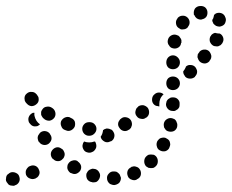

<svg xmlns="http://www.w3.org/2000/svg" viewBox="-42 -592 768 635"><path d="M21 10Q25 2 22 -7Q20 -16 11 -20Q3 -24 -6 -22Q-11 -20 -14 -17Q-18 -15 -20 -11Q-22 -7 -22 -2Q-23 2 -22 6Q-20 11 -17 14Q-15 18 -11 20Q-7 22 -2 22Q2 23 6 22L7 21Q16 19 21 10ZM318 -18Q311 -11 312 -2Q312 3 314 7Q316 11 319 14Q322 17 326 18Q331 20 335 20H336Q345 19 352 13Q358 6 358 -4Q357 -8 355 -12Q354 -16 350 -19Q347 -22 343 -24Q339 -25 334 -25H333Q324 -25 318 -18ZM263 -34Q259 -33 255 -31Q251 -29 248 -25Q246 -22 244 -18Q242 -9 246 0Q251 8 260 10H261Q265 12 269 11Q274 11 278 9Q282 6 284 3Q287 -1 288 -5Q291 -14 286 -22Q282 -30 273 -33H272Q268 -34 263 -34ZM380 -27Q377 -18 381 -9Q382 -5 386 -2Q389 1 393 2Q397 4 402 4Q406 4 410 2L411 1Q420 -3 423 -11Q426 -20 422 -29Q420 -33 417 -36Q414 -39 410 -40Q405 -42 401 -42Q396 -41 392 -40V-39Q383 -35 380 -27ZM82 -6Q85 -9 87 -13Q89 -17 89 -21Q89 -26 87 -30Q84 -39 76 -43Q67 -47 58 -43Q53 -42 50 -38Q47 -35 45 -31Q43 -27 43 -23Q43 -18 44 -14Q48 -5 56 -2Q65 2 73 -1H74Q78 -3 82 -6ZM215 -59Q207 -64 198 -61Q189 -59 184 -51Q181 -47 181 -43Q180 -39 181 -34Q182 -30 185 -26Q187 -23 191 -20H192Q196 -18 200 -17Q205 -16 209 -17Q213 -18 217 -21Q221 -24 223 -27Q228 -35 226 -44Q223 -53 215 -58ZM435 -58Q435 -49 441 -42Q445 -39 449 -37Q453 -36 457 -36Q462 -36 466 -37Q470 -39 473 -42L474 -43Q480 -49 480 -59Q480 -68 474 -75Q471 -78 467 -80Q462 -81 458 -81Q453 -81 449 -80Q445 -78 442 -75L441 -74Q435 -68 435 -58ZM157 -103Q153 -105 149 -105Q144 -105 140 -103Q136 -101 133 -98Q130 -95 128 -91Q126 -87 126 -82Q126 -78 128 -73Q130 -69 133 -66H134Q140 -59 150 -59Q159 -59 165 -66Q169 -69 170 -73Q172 -77 172 -82Q172 -86 170 -90Q168 -95 165 -98Q161 -101 157 -103ZM276 -104Q278 -112 274 -121Q273 -122 273 -123Q272 -123 271 -124Q271 -124 270 -124Q262 -121 254 -121H252Q244 -121 236 -124Q232 -119 231 -112Q230 -105 234 -98Q238 -90 247 -88Q256 -85 264 -90H265Q273 -95 276 -104ZM477 -107Q479 -98 488 -94Q496 -90 505 -92Q514 -95 518 -103V-104Q520 -108 521 -113Q521 -117 520 -121Q519 -126 516 -129Q513 -132 509 -134Q505 -137 500 -137Q496 -137 492 -136Q487 -135 484 -132Q481 -129 478 -125V-124Q474 -116 477 -107ZM110 -158Q101 -160 93 -155Q89 -152 87 -148Q84 -145 83 -140Q82 -136 83 -132Q84 -127 86 -123H87Q92 -115 101 -113Q110 -111 118 -116Q122 -119 124 -122Q127 -126 128 -130Q129 -135 128 -139Q127 -144 124 -147V-148Q119 -156 110 -158ZM301 -163 302 -164Q306 -166 310 -167Q315 -167 319 -166Q323 -165 327 -163Q331 -160 333 -156Q338 -148 336 -139Q334 -130 326 -125H325Q321 -123 317 -122Q312 -121 308 -122Q304 -123 300 -126Q296 -129 294 -132Q293 -134 292 -136Q291 -138 291 -140Q294 -144 296 -149Q298 -155 299 -162Q300 -162 300 -162Q301 -163 301 -163ZM263 -145Q267 -147 270 -150Q273 -153 275 -157Q277 -161 277 -166Q277 -175 270 -182Q264 -188 254 -188H253Q243 -188 237 -182Q230 -175 230 -166Q230 -157 236 -150Q243 -143 252 -143H254Q258 -143 263 -145ZM500 -175Q500 -170 503 -167Q505 -163 509 -160Q512 -158 517 -157Q526 -155 534 -159Q542 -164 544 -173V-174Q545 -179 544 -183Q543 -187 541 -191Q539 -195 535 -198Q531 -200 527 -201Q518 -203 510 -198Q502 -193 500 -184Q499 -179 500 -175ZM391 -169Q393 -173 394 -177Q395 -182 394 -186Q393 -191 391 -194Q386 -202 376 -204Q367 -206 360 -201L359 -200Q355 -198 353 -194Q350 -190 349 -186Q348 -181 349 -177Q350 -173 353 -169Q358 -161 367 -159Q376 -157 384 -163H385Q388 -166 391 -169ZM193 -161Q201 -165 205 -173Q208 -182 205 -191Q201 -199 192 -202L189 -204Q181 -207 172 -203Q164 -199 160 -191Q157 -182 161 -174Q164 -165 173 -162L176 -161Q184 -157 193 -161ZM73 -174Q69 -174 65 -176Q61 -178 58 -182Q55 -185 53 -189V-190Q50 -199 54 -207Q58 -215 67 -219Q67 -219 67 -219Q67 -219 68 -219Q70 -219 72 -219Q71 -214 72 -209Q74 -200 79 -192Q84 -185 90 -181Q89 -179 87 -178Q84 -176 82 -175Q78 -174 73 -174ZM123 -193Q132 -195 138 -203Q143 -211 141 -220Q139 -229 132 -234L129 -236Q121 -241 112 -239Q103 -238 98 -230Q95 -226 94 -222Q94 -218 94 -213Q95 -209 98 -205Q100 -201 104 -199L106 -197Q114 -192 123 -193ZM451 -218Q452 -227 447 -235Q441 -242 432 -244Q423 -245 415 -240V-239Q411 -236 409 -233Q407 -229 406 -224Q405 -220 406 -216Q407 -211 410 -208Q415 -200 425 -199Q434 -197 441 -203H442Q450 -209 451 -218ZM514 -231Q520 -225 530 -225Q534 -224 538 -226Q542 -228 546 -231Q549 -234 551 -238Q552 -242 552 -247V-248Q553 -257 546 -264Q540 -270 530 -270Q526 -270 522 -269Q518 -267 514 -264Q511 -261 509 -257Q508 -253 507 -248V-247Q507 -238 514 -231ZM488 -265Q492 -274 499 -280Q493 -286 484 -286Q476 -286 470 -281L469 -280Q462 -275 461 -265Q460 -256 465 -249Q468 -245 472 -243Q476 -241 481 -241Q482 -240 483 -240Q484 -240 485 -240Q485 -244 485 -248V-249Q485 -257 488 -265ZM62 -241Q71 -241 78 -247Q82 -250 84 -254Q86 -258 86 -262Q86 -267 85 -271Q83 -275 80 -279L78 -281Q72 -288 63 -288Q54 -289 47 -283Q43 -280 41 -276Q39 -272 39 -267Q39 -263 40 -259Q42 -254 45 -251L47 -249Q53 -242 62 -241ZM514 -300Q521 -294 530 -294Q539 -294 546 -300Q553 -307 553 -316V-317Q553 -326 546 -333Q539 -339 530 -339Q521 -339 514 -333Q508 -326 508 -317V-316Q508 -307 514 -300ZM608 -346Q610 -350 610 -355Q610 -359 608 -363Q606 -368 603 -371Q597 -377 588 -377Q580 -378 573 -372Q573 -371 572 -369Q569 -362 564 -356Q564 -356 564 -355Q564 -355 564 -354Q564 -350 566 -346Q568 -342 571 -338Q577 -332 587 -332Q596 -332 603 -338V-339Q606 -342 608 -346ZM514 -369Q521 -363 530 -363Q539 -363 546 -369Q553 -376 553 -385V-386Q553 -395 546 -402Q539 -409 530 -409Q521 -409 514 -402Q508 -395 508 -386V-385Q508 -376 514 -369ZM656 -399Q657 -403 657 -407Q656 -412 654 -416Q652 -420 649 -423Q642 -429 632 -428Q623 -427 617 -420V-419Q614 -416 612 -412Q611 -407 611 -403Q612 -399 614 -395Q616 -391 619 -388Q626 -382 636 -382Q645 -383 651 -390V-391Q654 -394 656 -399ZM513 -450Q514 -445 517 -442Q519 -438 523 -435Q526 -433 531 -432Q540 -430 548 -435Q556 -440 557 -450H558Q558 -455 558 -459Q557 -464 554 -467Q552 -471 548 -474Q544 -476 540 -477Q531 -479 523 -474Q515 -469 513 -459Q512 -454 513 -450ZM696 -468Q693 -477 685 -481Q685 -481 685 -481Q685 -481 685 -481Q678 -481 670 -483Q670 -483 669 -484Q669 -484 669 -483Q668 -483 668 -483Q664 -482 660 -479Q657 -477 655 -473L654 -472Q650 -464 652 -455Q655 -446 663 -441Q667 -439 671 -439Q676 -438 680 -439Q684 -441 688 -443Q691 -446 694 -450V-451Q699 -459 696 -468ZM540 -515Q541 -505 548 -500Q552 -497 556 -495Q560 -494 565 -495Q569 -495 573 -497Q577 -499 580 -503V-504Q586 -511 585 -520Q584 -529 577 -535Q570 -541 560 -540Q551 -539 545 -532V-531Q539 -524 540 -515ZM688 -549Q679 -551 671 -547Q670 -546 669 -545Q667 -544 666 -543Q666 -541 665 -538Q664 -531 660 -526Q660 -523 661 -520Q662 -518 663 -516Q663 -516 663 -515Q665 -512 669 -509Q672 -506 677 -505Q681 -504 685 -504Q690 -505 694 -507Q702 -511 704 -520Q707 -529 702 -537Q702 -538 702 -538Q697 -547 688 -549ZM603 -564Q609 -571 618 -572H619Q629 -573 636 -568Q643 -562 644 -553Q645 -543 640 -536Q634 -529 625 -528L624 -527Q618 -527 613 -529Q608 -531 605 -535Q603 -537 602 -540Q601 -542 599 -544Q599 -545 599 -546Q599 -546 599 -547Q598 -556 603 -564Z"/></svg>

Font: FRB American Cursive Dotted Extrabold
Style: Bold Italic
Weight: 800
Italic angle: -25°
Version: Version 2.0;Modular Font Editor K font №1